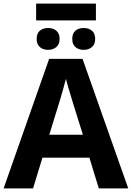

<svg xmlns="http://www.w3.org/2000/svg" viewBox="-20 -1043 730 1063"><path d="M527 0 475 -170H215L163 0H0L252 -717H437L690 0ZM439 -297 387 -463Q382 -480 374 -506Q366 -532 358 -559Q350 -586 345 -606Q340 -586 331.5 -556.5Q323 -527 315.5 -500.5Q308 -474 304 -463L253 -297ZM511 -1023V-930H180V-1023ZM246 -888Q274 -888 292 -873Q310 -858 310 -827Q310 -798 292 -782.5Q274 -767 246 -767Q218 -767 200.5 -782.5Q183 -798 183 -827Q183 -858 200.5 -873Q218 -888 246 -888ZM443 -888Q471 -888 489 -873Q507 -858 507 -827Q507 -798 489 -782.5Q471 -767 443 -767Q415 -767 397.5 -782.5Q380 -798 380 -827Q380 -858 397.5 -873Q415 -888 443 -888Z"/></svg>

Font: Noto IKEA Latin
Style: Bold
Weight: 700
Designer: Monotype Design Team
Foundry: Monotype Imaging Inc.
Version: Version 1.0